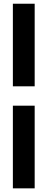

<svg xmlns="http://www.w3.org/2000/svg" viewBox="-20 -821 258 1041"><path d="M49.8 -800.8H168V-353H49.8ZM168 -248V200.2H49.8V-248Z"/></svg>

Font: Overused Grotesk SemiBold
Style: Regular
Weight: 600
Version: Version 0.002